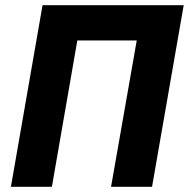

<svg xmlns="http://www.w3.org/2000/svg" viewBox="-20 -720 728 740"><path d="M22 0H180L278 -564H507L408 0H566L688 -700H144Z"/></svg>

Font: Fixel Text 20240404
Style: Bold Italic
Weight: 700
Width: 4
Italic angle: -10°
Designer: AlfaBravo + MacPaw
Foundry: Kyrylo Tkachov, Marchela Mozhyna, Serhii Makarenko, Maria Weinstein, Zakhar Kryvoshyya
Version: Version 1.211;Glyphs 3.2 (3225)